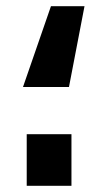

<svg xmlns="http://www.w3.org/2000/svg" viewBox="-20 -598 319 618"><path d="M252 -578 202 -318H54L144 -578ZM210 -166V0H66V-166Z"/></svg>

Font: Titillium Web
Style: Bold
Weight: 700
Designer: Mohamed Gaber, Accademia di Belle Arti di Urbino
Foundry: Kief Type Foundry, Accademia di Belle Arti di Urbino
Version: Version 3.000